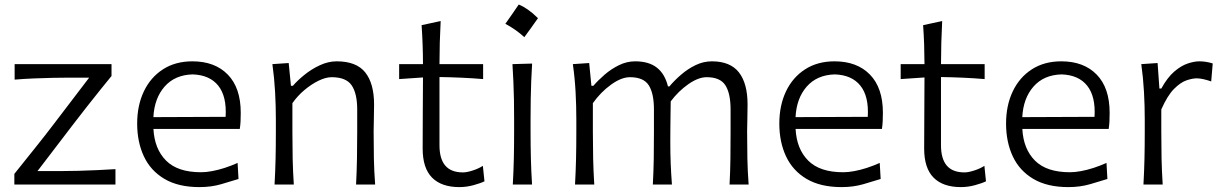

<svg xmlns="http://www.w3.org/2000/svg" viewBox="-20 -792 5251 824"><path d="M41.6 0H475.5V-66.1Q439.6 -63.8 397.7 -61.9Q355.9 -59.9 316.4 -58.9Q276.9 -57.9 247.6 -57.9H141L297.5 -262.7Q323.6 -296.5 352.7 -333.8Q381.9 -371.1 409.8 -405.7Q437.6 -440.4 458.6 -465.9V-516.8H42.8V-450.3Q82.1 -453.6 125.5 -455.4Q169 -457.2 209 -458Q249.1 -458.8 277.8 -458.8H362.7L212.5 -261.8Q175.3 -212.8 131.5 -158.1Q87.7 -103.3 41.6 -45.8Z M836.2 11Q886.4 11 929.6 -1.6Q972.9 -14.2 1003.6 -23.9L999.7 -92.8Q972.2 -80.5 944.2 -71.4Q916.2 -62.4 890.2 -57.6Q864.3 -52.8 842.7 -52.8Q742.4 -52.8 692.7 -102.8Q643 -152.7 638.5 -238.6H1009.1Q1011.5 -254.5 1012.4 -271.2Q1013.2 -287.8 1013.2 -307.9Q1013.2 -414.8 957.7 -471.8Q902.2 -528.8 805.7 -528.8Q732.5 -528.8 679.3 -494.4Q626.1 -460.1 597.4 -399.8Q568.7 -339.5 568.7 -261.7Q568.7 -182.6 597.5 -121Q626.3 -59.4 685.8 -24.2Q745.2 11 836.2 11ZM948.3 -290.6 638.3 -289.3Q642.4 -370.2 686.4 -420.4Q730.4 -470.6 806.8 -472.7Q880 -470.3 916.8 -424.2Q953.5 -378.2 948.3 -290.6Z M1158.3 0H1240.9Q1237.2 -57.6 1236 -110.7Q1234.9 -163.8 1234.9 -225.9V-349.3Q1257.1 -381 1287 -406Q1316.9 -431 1347.7 -445.9Q1378.5 -460.7 1403.2 -460.7Q1465.4 -460.7 1489.2 -425.8Q1513 -390.9 1513 -322.1V-225.9Q1513 -163.8 1512 -110.7Q1511.1 -57.6 1508.1 0H1590Q1585.7 -57.6 1584.6 -111.1Q1583.5 -164.6 1583.5 -228.7Q1583.5 -251.5 1584.5 -280.8Q1585.4 -310.1 1585.4 -343.5Q1585.4 -433.7 1547.5 -481.2Q1509.6 -528.8 1425 -528.8Q1388.8 -528.8 1352.9 -512.1Q1317 -495.5 1286.9 -471.1Q1256.8 -446.8 1237.1 -423.9H1228.6L1219 -521.5L1149 -516.8Q1157.3 -457.6 1160.6 -397.4Q1163.9 -337.3 1163.9 -280.7V-228.7Q1163.9 -164.6 1162.7 -111.1Q1161.5 -57.6 1158.3 0Z M1951.4 11Q1982.1 11 2012.9 2.5Q2043.8 -6.1 2059.2 -13.9L2052.3 -80.2Q2033.1 -68 2008.2 -60.1Q1983.4 -52.1 1966.9 -52.1Q1915.8 -52.1 1891 -81.3Q1866.1 -110.5 1866.1 -168.6V-461.4Q1911.8 -460.7 1959.5 -458.6Q2007.1 -456.5 2053.4 -452.6V-516.8H1866.1Q1866.2 -567.7 1867.4 -608.9Q1868.6 -650 1871.2 -701.7L1789.4 -684Q1792.3 -640.9 1793.7 -601Q1795.1 -561.1 1795.3 -516.8H1693V-452.6L1795.3 -459.6Q1795.2 -398.8 1794.5 -319.5Q1793.9 -240.2 1793.9 -154.3Q1793.9 -70.5 1834.3 -29.7Q1874.7 11 1951.4 11Z M2206.2 -772.5Q2191.6 -751 2177.6 -730.8Q2163.6 -710.6 2148.8 -689.9Q2170.5 -678.3 2191.3 -663.8Q2212.1 -649.3 2230.3 -632.5Q2245.6 -653.2 2260.1 -673.5Q2274.6 -693.9 2288.8 -714Q2265.9 -736.6 2245.5 -750.8Q2225.1 -765.1 2206.2 -772.5ZM2180.8 0H2263.4Q2259.7 -57.6 2258.4 -111.1Q2257 -164.6 2257 -228.7V-280.7Q2257 -326.5 2257.7 -366.1Q2258.4 -405.7 2259.8 -443Q2261.2 -480.4 2263.7 -519.2L2179.3 -516.8Q2181.7 -478.4 2183.3 -441.4Q2184.9 -404.4 2185.7 -365.3Q2186.4 -326.2 2186.4 -280.7V-228.7Q2186.4 -164.6 2185.2 -111.1Q2184 -57.6 2180.8 0Z M3111 0H3192.9Q3188.6 -57.6 3187.5 -111.1Q3186.4 -164.6 3186.4 -228.7Q3186.4 -251.5 3187.4 -280.8Q3188.3 -310.1 3188.3 -343.5Q3188.3 -433.7 3151.3 -481.2Q3114.2 -528.8 3035.1 -528.8Q2999 -528.8 2965.4 -512.6Q2931.7 -496.4 2903.1 -471.6Q2874.4 -446.9 2853 -421.3H2846.6Q2833.7 -474.5 2799.1 -501.7Q2764.6 -528.8 2705.9 -528.8Q2669.8 -528.8 2636 -512.1Q2602.2 -495.5 2574.3 -471.1Q2546.3 -446.8 2526.7 -423.9H2518.1L2508.6 -521.5L2438.5 -516.8Q2446.9 -457.6 2450.2 -397.4Q2453.4 -337.3 2453.4 -280.7V-228.7Q2453.4 -164.6 2452.2 -111.1Q2451 -57.6 2447.8 0H2530.4Q2526.8 -57.6 2525.6 -110.7Q2524.4 -163.8 2524.4 -225.9V-349.3Q2557.6 -396.3 2602.1 -428.5Q2646.5 -460.7 2683.4 -460.7Q2742.2 -460.7 2764.4 -425.8Q2786.5 -390.9 2786.5 -322.1V-225.9Q2786.5 -163.8 2785.7 -110.7Q2784.8 -57.6 2781.8 0H2863.7Q2860.2 -46.7 2858.4 -90.2Q2856.7 -133.7 2856.7 -182.6Q2856.7 -206.9 2857 -238.6Q2857.3 -270.3 2857.7 -301.8Q2858 -333.3 2858.5 -357Q2891.8 -401.2 2934.5 -431Q2977.2 -460.7 3012.7 -460.7Q3071 -460.7 3093.2 -425.8Q3115.4 -390.9 3115.4 -322.1V-225.9Q3115.4 -163.8 3114.7 -110.7Q3114 -57.6 3111 0Z M3592.1 11Q3642.2 11 3685.5 -1.6Q3728.8 -14.2 3759.5 -23.9L3755.5 -92.8Q3728.1 -80.5 3700.1 -71.4Q3672 -62.4 3646.1 -57.6Q3620.2 -52.8 3598.5 -52.8Q3498.2 -52.8 3448.5 -102.8Q3398.8 -152.7 3394.4 -238.6H3764.9Q3767.4 -254.5 3768.2 -271.2Q3769.1 -287.8 3769.1 -307.9Q3769.1 -414.8 3713.6 -471.8Q3658.1 -528.8 3561.5 -528.8Q3488.4 -528.8 3435.1 -494.4Q3381.9 -460.1 3353.2 -399.8Q3324.6 -339.5 3324.6 -261.7Q3324.6 -182.6 3353.4 -121Q3382.2 -59.4 3441.6 -24.2Q3501.1 11 3592.1 11ZM3704.2 -290.6 3394.2 -289.3Q3398.3 -370.2 3442.2 -420.4Q3486.2 -470.6 3562.7 -472.7Q3635.9 -470.3 3672.6 -424.2Q3709.4 -378.2 3704.2 -290.6Z M4103.7 11Q4134.4 11 4165.2 2.5Q4196.1 -6.1 4211.5 -13.9L4204.7 -80.2Q4185.4 -68 4160.6 -60.1Q4135.7 -52.1 4119.2 -52.1Q4068.2 -52.1 4043.3 -81.3Q4018.4 -110.5 4018.4 -168.6V-461.4Q4064.2 -460.7 4111.8 -458.6Q4159.5 -456.5 4205.8 -452.6V-516.8H4018.5Q4018.6 -567.7 4019.8 -608.9Q4020.9 -650 4023.5 -701.7L3941.7 -684Q3944.7 -640.9 3946.1 -601Q3947.4 -561.1 3947.6 -516.8H3845.4V-452.6L3947.6 -459.6Q3947.5 -398.8 3946.9 -319.5Q3946.2 -240.2 3946.2 -154.3Q3946.2 -70.5 3986.6 -29.7Q4027 11 4103.7 11Z M4565.2 11Q4615.4 11 4658.6 -1.6Q4701.9 -14.2 4732.6 -23.9L4728.7 -92.8Q4701.2 -80.5 4673.2 -71.4Q4645.2 -62.4 4619.2 -57.6Q4593.3 -52.8 4571.7 -52.8Q4471.4 -52.8 4421.7 -102.8Q4372 -152.7 4367.5 -238.6H4738.1Q4740.5 -254.5 4741.4 -271.2Q4742.2 -287.8 4742.2 -307.9Q4742.2 -414.8 4686.7 -471.8Q4631.2 -528.8 4534.7 -528.8Q4461.5 -528.8 4408.3 -494.4Q4355.1 -460.1 4326.4 -399.8Q4297.7 -339.5 4297.7 -261.7Q4297.7 -182.6 4326.5 -121Q4355.3 -59.4 4414.8 -24.2Q4474.2 11 4565.2 11ZM4677.4 -290.6 4367.3 -289.3Q4371.4 -370.2 4415.4 -420.4Q4459.4 -470.6 4535.8 -472.7Q4609.1 -470.3 4645.8 -424.2Q4682.5 -378.2 4677.4 -290.6Z M4887.3 0H4969.9Q4966.2 -57.6 4965 -110.7Q4963.9 -163.8 4963.9 -225.9V-322.3Q4990.2 -381.9 5018.3 -410.2Q5046.5 -438.6 5072.1 -447.2Q5097.7 -455.8 5116 -455.8Q5129.4 -455.8 5146 -451.9Q5162.6 -448 5178.1 -442.5L5184.6 -519.7Q5171.2 -524 5156.8 -526.4Q5142.3 -528.8 5127.2 -528.8Q5105 -528.8 5076.8 -519.3Q5048.6 -509.8 5019.3 -484.6Q4990.1 -459.5 4963.9 -411.9H4955.8L4948 -521.5L4878 -516.8Q4886.3 -457.6 4889.6 -397.4Q4892.9 -337.3 4892.9 -280.7V-228.7Q4892.9 -164.6 4891.7 -111.1Q4890.5 -57.6 4887.3 0Z"/></svg>

Font: Pinar-VF
Style: Regular
Weight: 300
Designer: Amin Abedi
Version: Version 3.0